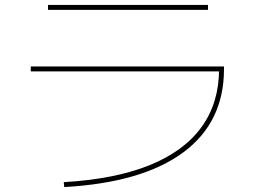

<svg xmlns="http://www.w3.org/2000/svg" viewBox="-20 -740 1040 780"><path d="M239 0Q446 -12 586.5 -68.5Q727 -125 798.5 -223.5Q870 -322 870 -460L880 -450H105V-470H890V-460Q890 -243 724 -120.5Q558 2 241 20ZM175 -700V-720H825V-700Z"/></svg>

Font: M PLUS 1 Thin Thin
Style: Regular
Weight: 250
Version: Version 1.001